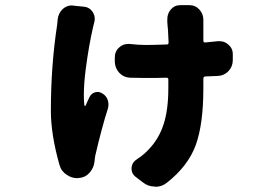

<svg xmlns="http://www.w3.org/2000/svg" viewBox="-20 -637 1040 739"><path d="M202.1 -563.5Q205.1 -586.9 221.7 -602.5Q237.3 -616.2 256.8 -616.2Q259.8 -616.2 262.7 -615.2L302.7 -611.3Q324.2 -609.4 336.9 -590.8Q344.7 -578.1 344.7 -564.5Q344.7 -557.6 342.8 -550.8Q339.8 -539.1 337.9 -531.2Q322.3 -463.9 310.5 -375Q302.7 -315.4 302.7 -271.5Q302.7 -249 304.7 -231.4Q305.7 -229.5 307.1 -229.5Q308.6 -229.5 309.6 -230.5Q311.5 -235.4 316.4 -246.1Q321.3 -256.8 324.2 -262.7Q331.1 -277.3 345.7 -281.7Q360.4 -286.1 374 -277.3Q388.7 -268.6 394.5 -252.9Q397.5 -244.1 397.5 -235.4Q397.5 -227.5 395.5 -219.7Q372.1 -147.5 346.7 -38.1Q344.7 -27.3 343.8 -14.6Q340.8 9.8 324.7 27.8Q308.6 45.9 285.2 47.9H284.2Q281.2 48.8 277.3 48.8Q255.9 48.8 237.3 36.1Q215.8 22.5 209 -2Q175.8 -119.1 175.8 -210Q175.8 -384.8 200.2 -543Q201.2 -552.7 202.1 -563.5ZM819.3 -478.5Q822.3 -478.5 825.2 -478.5Q843.8 -478.5 858.4 -465.8Q876 -451.2 876 -428.7V-405.3Q876 -380.9 859.4 -363.3Q842.8 -345.7 818.4 -344.7Q797.9 -343.8 770.5 -342.8Q762.7 -341.8 762.7 -335V-296.9Q762.7 -159.2 733.4 -78.6Q704.1 2 622.1 66.4Q602.5 82 578.1 82Q577.1 82 576.2 81.1Q549.8 81.1 529.3 64.5L500 42Q486.3 30.3 486.3 12.7Q486.3 -9.8 504.9 -22.5Q536.1 -43 554.7 -64.5Q591.8 -103.5 609.9 -159.2Q627.9 -214.8 627.9 -297.9V-331.1Q627.9 -337.9 621.1 -337.9Q592.8 -336.9 537.1 -336.9Q508.8 -336.9 480.5 -337.9Q456.1 -338.9 439.5 -356.4Q422.9 -374 421.9 -398.4V-416Q421.9 -439.5 438.5 -454.1Q453.1 -467.8 472.7 -467.8Q475.6 -467.8 478.5 -467.8Q513.7 -463.9 541 -463.9Q568.4 -463.9 622.1 -465.8Q628.9 -465.8 628.9 -473.6Q627 -526.4 624 -550.8V-563.5Q624 -584 636.7 -599.6Q651.4 -617.2 673.8 -617.2H709Q732.4 -617.2 748 -599.6Q762.7 -583 762.7 -560.5V-554.7V-480.5Q762.7 -472.7 770.5 -473.6Q798.8 -476.6 819.3 -478.5Z"/></svg>

Font: Gen Jyuu Gothic Heavy
Style: Bold
Weight: 900
Designer: [Source Han Sans]
Ryoko NISHIZUKA  (kana & ideographs); Paul D. Hunt (Latin, Greek & Cyrillic); Wenlong ZHANG  (bopomofo
Version: Version 1.002.20150607